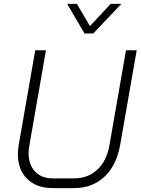

<svg xmlns="http://www.w3.org/2000/svg" viewBox="-20 -958 725 986"><path d="M72 -165Q72 -190 76 -213L161 -700H216L131 -212Q127 -193 127 -171Q127 -112 160 -77Q193 -42 251 -42H360Q432 -42 480 -87Q528 -132 542 -212L627 -700H682L597 -213Q578 -108 516 -50Q454 8 360 8H251Q168 8 120 -39Q72 -86 72 -165ZM325 -938H375L442 -824L548 -938H603L459 -786H414Z"/></svg>

Font: Bai Jamjuree Light
Style: Italic
Weight: 300
Italic angle: -10°
Version: Version 1.000; ttfautohint (v1.6)